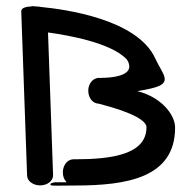

<svg xmlns="http://www.w3.org/2000/svg" viewBox="-20 -600 635 621"><path d="M294.6 -347.5C277.6 -344.4 265.5 -326.9 265.5 -306.7C265.5 -283.7 279.4 -265.4 299.1 -264.7C415.1 -235.1 453.8 -207.8 453.8 -188.5C453.8 -100 340.2 -84.8 222.8 -84.8H217.6V-84.8C217.6 -84.8 217.6 -84.8 217.6 -84.8H216.4L216.3 -84.8C197.3 -83.9 183.3 -64.8 183.3 -42.8C183.3 -29.8 186.8 -19.8 195.5 -10.6C182.7 -10.5 167.4 -10.5 157.8 -10.4C157.8 -10.4 136.9 -7.7 144.4 -1.4C148.3 1.9 166.5 0 222.8 0C390.2 0 546.3 -24.9 546.3 -187.2C546.3 -231.4 498.1 -287.3 424 -305.2C490.8 -316.3 516.6 -324.9 512.3 -348.8C509.6 -364.4 495.1 -382.7 481.9 -411.5C423.3 -539.1 187.3 -570 113.9 -577.3C107.5 -578.6 99.7 -579.4 91.3 -579.5C88.8 -580.2 84.2 -580.6 79.8 -579.1C68.2 -578.2 50.2 -576.4 48.7 -564.6C48.5 -561.8 67.6 -33.3 67.6 -32.7C67.6 -14.5 87.1 -0.4 109.7 -0.4C132.2 -0.4 151.7 -14.2 151.7 -33L135.3 -495C204.9 -485.5 339.8 -460.9 389.6 -408.4C391.8 -405.7 409 -381.4 387.5 -365.1C375.8 -356.2 351.4 -348.5 305 -348V-348H294.6Z"/></svg>

Font: Hi.
Style: Bold
Weight: 400
Designer: Mew Too, Robert Jablonski
Foundry: Cannot Into Space Fonts
Version: Version 1.996